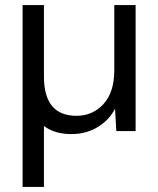

<svg xmlns="http://www.w3.org/2000/svg" viewBox="-20 -516 623 756"><path d="M69 220V-496H153V-215Q153 -60 281 -60Q345 -60 387.5 -106.5Q430 -153 430 -239V-496H514V0H438L433 -88Q409 -42 363.5 -15Q318 12 261 12Q195 12 153 -20V220Z"/></svg>

Font: Firefly Display
Style: Regular
Weight: 400
Designer: Colophon Foundry, Jonny Pinhorn
Foundry: Colophon Foundry
Version: Version 1.200; ttfautohint (v1.8.3)